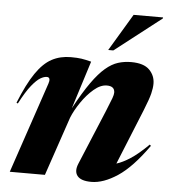

<svg xmlns="http://www.w3.org/2000/svg" viewBox="-53 -780 748 841"><g transform="rotate(5 321.0 -359.5)"><path d="M29 -301 23 -304Q57 -388.5 89.8 -436.2Q122.5 -484 159.5 -503.8Q196.5 -523.5 243 -523.5Q271.5 -523.5 289.8 -520.8Q308 -518 333 -511.5L266.5 -301Q305 -372.5 336.5 -416.8Q368 -461 395.8 -484.5Q423.5 -508 450.8 -516.5Q478 -525 508 -525Q563.5 -525 588.5 -499.8Q613.5 -474.5 613.5 -439Q613.5 -420 607.5 -395.5Q601.5 -371 581 -320L482 -76.5Q508.5 -84.5 542.2 -106.2Q576 -128 620.5 -172L626 -167Q557 -69.5 494.8 -28.2Q432.5 13 379.5 13Q334 13 318 -7Q302 -27 316 -61L416.5 -302Q434 -344.5 439.8 -360.5Q445.5 -376.5 445.5 -385Q445.5 -413.5 411 -413.5Q383 -413.5 353.8 -388.5Q324.5 -363.5 300 -327.5Q275.5 -291.5 262.5 -259L174.5 0H20L155 -399.5Q159.5 -412 157.5 -420Q155.5 -428 145.5 -428Q133.5 -428 117.5 -418.8Q101.5 -409.5 79.5 -382.5Q57.5 -355.5 29 -301ZM403 -569 500.5 -732H630L629.5 -727.5L425.5 -569Z"/></g></svg>

Font: Newsreader Display
Style: Bold Italic
Weight: 700
Italic angle: -17°
Designer: Hugues Gentile
Foundry: Production Type
Version: Version 1.001